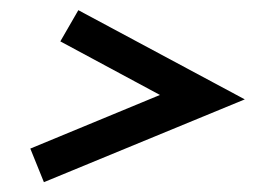

<svg xmlns="http://www.w3.org/2000/svg" viewBox="-20 -414 534 387"><path d="M41.1 -114.5 302.4 -222.6 101.6 -330.6 137.9 -393.5 473.4 -213.7 68.5 -46.8Z"/></svg>

Font: Playfair Micro SmCond SmLight
Style: Italic
Weight: 360
Width: 4
Italic angle: -15.6°
Designer: Claus Eggers Sørensen
Foundry: Claus Eggers Sørensen
Version: Version 2.203;Glyphs 3.3 (3326)